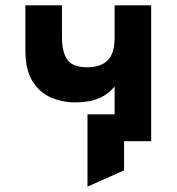

<svg xmlns="http://www.w3.org/2000/svg" viewBox="-20 -531 665 722"><path d="M309 171V-101H411V-206Q388 -177 352.2 -161.5Q316.5 -146 263 -146Q215 -146 172 -164.2Q129 -182.5 102.2 -225.5Q75.5 -268.5 75.5 -342V-511H213V-391Q213 -335 233.2 -306.5Q253.5 -278 308 -278Q358.5 -278 384.8 -304Q411 -330 411 -389V-511H548.5V0H446.5V109.5Z"/></svg>

Font: Overpass ExtraBold
Style: Regular
Weight: 800
Designer: Delve Withrington, Dave Bailey, Thomas Jockin
Foundry: Delve Fonts LLC
Version: Version 4.000; ttfautohint (v1.8.3)